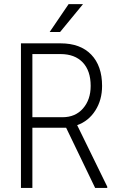

<svg xmlns="http://www.w3.org/2000/svg" viewBox="-20 -924 590 944"><path d="M305.2 -295.9H139.2V0H83V-710.9H277.8Q375 -710.9 428.5 -655.5Q481.9 -600.1 481.9 -501.5Q481.9 -432.6 448.7 -380.6Q415.5 -328.6 359.4 -308.6L507.3 -6.3V0H447.8ZM139.2 -347.7H287.6Q350.6 -347.7 388.2 -390.9Q425.8 -434.1 425.8 -501.5Q425.8 -576.2 386.7 -617.2Q347.7 -658.2 277.3 -658.2H139.2ZM317.4 -903.8H388.2L275.4 -766.6H224.1Z"/></svg>

Font: Roboto Condensed Light
Style: Regular
Weight: 300
Designer: Google
Version: Version 2.134; 2016